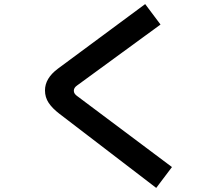

<svg xmlns="http://www.w3.org/2000/svg" viewBox="-20 -850 1040 939"><path d="M270 -294Q236 -320 218 -347Q200 -374 200 -408Q200 -467 263 -514L690 -830L765 -730L357 -432Q341 -421 341 -406Q341 -391 359 -379L821 -33L744 69Z"/></svg>

Font: IBM Plex Sans JP SemiBold
Style: Regular
Weight: 600
Designer: Mike Abbink; Paul van der Laan; Pieter van Rosmalen; Wujin Sim; Yejin Wi; Jinhee Kim; Boomi Park; Yona Kim; Kichan Ma
Foundry: Sandoll Inc.
Version: Version 1.001